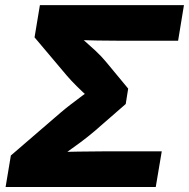

<svg xmlns="http://www.w3.org/2000/svg" viewBox="-20 -748 756 768"><path d="M2.4 0 23.4 -126 221.2 -296.4Q238.8 -311.5 261.5 -329.1Q284.2 -346.7 308.1 -364.3Q332 -381.8 353.8 -397.2Q375.5 -412.6 391.1 -423.3L374.5 -322.8Q358.9 -336.4 335 -357.9Q311 -379.4 287.4 -402.8Q263.7 -426.3 247.1 -445.8L118.2 -598.6L139.6 -727.5H715.8L692.4 -585H466.3Q418.5 -585 369.6 -585.9Q320.8 -586.9 275.9 -588.4L272.9 -625.5Q290.5 -608.9 314.2 -588.1Q337.9 -567.4 361.8 -545.2Q385.7 -522.9 403.8 -501L492.7 -393.6L482.9 -332L358.4 -223.6Q331.5 -200.7 299.6 -177Q267.6 -153.3 237.1 -131.8Q206.5 -110.4 183.1 -92.8L197.8 -139.6Q243.7 -140.6 293.7 -141.6Q343.8 -142.6 393.1 -142.6H627L603 0Z"/></svg>

Font: Inter 18pt ExtraBold
Style: Italic
Weight: 800
Italic angle: -9.3988°
Designer: Rasmus Andersson
Foundry: rsms
Version: Version 4.001;git-66647c0bb